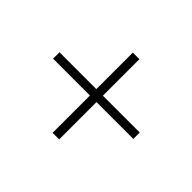

<svg xmlns="http://www.w3.org/2000/svg" viewBox="-113 -697 826 826"><g transform="rotate(45 300.0 -284.0)"><path d="M280 -40V-267H56V-306H280V-528H320V-306H544V-267H320V-40Z"/></g></svg>

Font: Nunito Sans 12pt ExtraLight
Style: Regular
Weight: 200
Designer: Vernon Adams
Foundry: Vernon Adams
Version: Version 3.101;gftools[0.9.27]